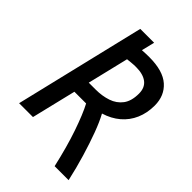

<svg xmlns="http://www.w3.org/2000/svg" viewBox="-259 -873 1078 1078"><g transform="rotate(45 280.0 -333.5)"><path d="M394 109Q380 47 364.5 -9Q349 -65 332.5 -113Q316 -161 300 -200Q284 -239 270 -265H177L113 0H3L189 -776H299L280 -698Q294 -699 309.5 -699.5Q325 -700 337 -700Q446 -700 498.5 -653.5Q551 -607 551 -529Q551 -470 530 -421.5Q509 -373 469 -339Q429 -305 373 -288Q396 -246 419 -184Q442 -122 464.5 -47Q487 28 505 109ZM198 -358H253Q304 -358 347 -372.5Q390 -387 415.5 -421Q441 -455 441 -514Q441 -561 410.5 -584.5Q380 -608 324 -608Q304 -608 285.5 -606Q267 -604 257 -603Z"/></g></svg>

Font: Ubuntu Sans Mono Medium
Style: Italic
Weight: 500
Italic angle: -13.5°
Monospace: yes
Designer: Dalton Maag Ltd
Foundry: Dalton Maag Ltd
Version: Version 1.006